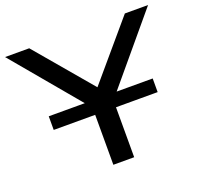

<svg xmlns="http://www.w3.org/2000/svg" viewBox="-126 -842 1022 979"><g transform="rotate(-20 385.0 -352.5)"><path d="M328 0V-359L348 -286L-3 -705H128L388 -398H386L647 -705H773L422 -286L441 -359V0ZM103 -271V-345H667V-271Z"/></g></svg>

Font: Nunito Sans 7pt Expanded Medium
Style: Regular
Weight: 500
Width: 7
Designer: Vernon Adams
Foundry: Vernon Adams
Version: Version 3.101;gftools[0.9.27]